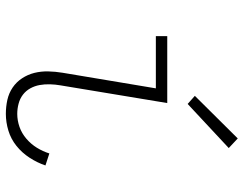

<svg xmlns="http://www.w3.org/2000/svg" viewBox="-106 -698 813 640"><g transform="rotate(90 300.0 -378.5)"><path d="M360 8Q336 8 313.5 3Q291 -2 272.5 -14.5Q254 -27 241.5 -46Q229 -65 223.5 -87Q218 -109 218.5 -133Q219 -157 223 -181L275 -492H101V-530H324L265 -174Q262 -157 261.5 -139Q261 -121 264 -104.5Q267 -88 275 -73.5Q283 -59 296 -49Q309 -39 326 -34.5Q343 -30 360 -30Q382 -30 403.5 -37.5Q425 -45 443 -60.5Q461 -76 473 -95.5Q485 -115 492 -137L532 -124Q523 -97 506.5 -71.5Q490 -46 467 -27.5Q444 -9 416 -0.5Q388 8 360 8ZM327 -598 300 -622 442 -765 474 -735Z"/></g></svg>

Font: Iosevka Curly XLtEx
Style: Italic
Weight: 200
Width: 7
Italic angle: -9°
Monospace: yes
Designer: Belleve Invis
Foundry: Belleve Invis
Version: Version 11.1.0; ttfautohint (v1.8.3)